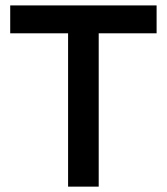

<svg xmlns="http://www.w3.org/2000/svg" viewBox="-20 -696 623 716"><path d="M348.1 -571.8V0H233.9V-571.8H18.1V-675.8H564V-571.8Z"/></svg>

Font: Lorenzo Sans Medium
Style: Regular
Weight: 500
Foundry: Intel Corporation
Version: Version 1.00; ttfautohint (v1.5)